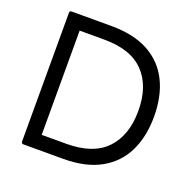

<svg xmlns="http://www.w3.org/2000/svg" viewBox="-129 -865 1005 997"><g transform="rotate(20 374.0 -367.0)"><path d="M320 0H101Q91 0 90 -11V-724Q90 -733 101 -734H320Q445 -734 527 -689Q609 -644 649.5 -561.5Q690 -479 690 -367Q690 -256 649.5 -173.5Q609 -91 527 -45.5Q445 0 320 0ZM310 -79Q458 -79 530.5 -155.5Q603 -232 603 -367Q603 -503 530.5 -579Q458 -655 310 -655H174V-79Z"/></g></svg>

Font: YamahaIndonesia935. App
Style: Regular
Weight: 400
Designer: Dalton Maag Ltd
Foundry: Dalton Maag Ltd
Version: Version 1.002; January 01, 2024; Regular/Italic